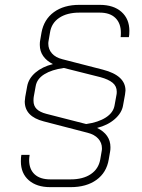

<svg xmlns="http://www.w3.org/2000/svg" viewBox="-20 -738 586 791"><path d="M477 -585Q478 -591 478 -603Q478 -642 455.5 -664Q433 -686 391 -686H307Q256 -686 224 -664.5Q192 -643 186 -604L180 -569Q179 -565 179 -558Q179 -535 194 -518Q209 -501 237 -494L404 -451Q497 -427 497 -365Q497 -360 495 -348L487 -304Q482 -273 453 -247.5Q424 -222 380 -211Q407 -198 421 -178Q435 -158 435 -132Q435 -121 434 -116L428 -81Q419 -27 377.5 3Q336 33 271 33H187Q131 33 98.5 4.5Q66 -24 66 -73Q66 -91 68 -100H102Q100 -86 100 -79Q100 -41 122.5 -20Q145 1 187 1H271Q322 1 354 -20.5Q386 -42 393 -81L399 -116Q400 -120 400 -127Q400 -150 384.5 -167Q369 -184 341 -191L160 -238Q82 -258 82 -320Q82 -325 84 -339L92 -383Q98 -415 126 -439Q154 -463 198 -474Q172 -487 158 -507Q144 -527 144 -553Q144 -564 145 -569L151 -604Q161 -658 202 -688Q243 -718 307 -718H391Q448 -718 480.5 -689Q513 -660 513 -611Q513 -594 511 -585ZM243 -458Q193 -451 162.5 -432Q132 -413 127 -383L119 -339Q118 -333 118 -323Q118 -302 131 -289Q144 -276 171 -269L335 -227Q385 -234 416 -254Q447 -274 452 -304L460 -348Q461 -352 461 -360Q461 -383 444 -397Q427 -411 394 -420Z"/></svg>

Font: Bai Jamjuree ExtraLight
Style: Italic
Weight: 275
Italic angle: -10°
Version: Version 1.000; ttfautohint (v1.6)